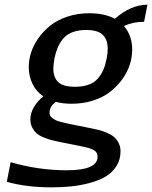

<svg xmlns="http://www.w3.org/2000/svg" viewBox="-20 -598 644 812"><path d="M296.9 -231Q330.6 -231 355.2 -240Q379.9 -249 394.5 -266.6Q409.2 -284.2 417.5 -304Q425.8 -323.7 431.2 -351.1Q435.5 -373 435.5 -392.6Q435.5 -430.2 414.6 -450.7Q393.6 -471.2 343.8 -471.2Q309.1 -471.2 283.9 -460.7Q258.8 -450.2 244.4 -431.2Q230 -412.1 222.7 -393.6Q215.3 -375 210.4 -351.1Q205.6 -325.2 205.6 -307.6Q205.6 -270.5 226.3 -250.7Q247.1 -231 296.9 -231ZM101.6 -314.9Q101.6 -343.8 111.1 -374.5Q120.6 -405.3 141.6 -435.3Q162.6 -465.3 191.7 -489Q220.7 -512.7 263.9 -527.3Q307.1 -542 357.4 -542Q422.9 -542 465.8 -518.6Q533.7 -578.1 603.5 -578.1L589.4 -505.9Q542 -505.9 504.4 -487.8Q539.1 -447.3 539.1 -388.2Q539.1 -356.9 529.1 -325.2Q519 -293.5 497.6 -263.4Q476.1 -233.4 446.5 -210.2Q417 -187 374.5 -173.1Q332 -159.2 282.7 -159.2Q245.6 -159.2 215.3 -167.5Q189.5 -146.5 189.5 -122.6Q189.5 -115.2 192.1 -109.1Q194.8 -103 201.7 -98.4Q208.5 -93.8 214.6 -90.3Q220.7 -86.9 233.2 -83.5Q245.6 -80.1 253.7 -78.4Q261.7 -76.7 277.3 -73.2L366.7 -55.2Q386.2 -51.3 399.7 -47.9Q413.1 -44.4 431.6 -36.6Q450.2 -28.8 461.7 -19.3Q473.1 -9.8 481.4 6.1Q489.7 22 489.7 42Q489.7 77.1 472.4 104.5Q455.1 131.8 427.2 148.4Q399.4 165 360.4 175.5Q321.3 186 282.2 190.2Q243.2 194.3 198.7 194.3Q90.8 194.3 8.8 170.9L24.9 87.9Q142.1 122.1 262.2 122.1Q392.6 122.1 392.6 65.4Q392.6 54.7 387.7 46.9Q382.8 39.1 371.3 34.2Q359.9 29.3 353 27.3Q346.2 25.4 330.1 22Q327.1 21.5 325.7 21L235.4 2.9Q213.4 -1.5 199.2 -5.1Q185.1 -8.8 166 -16.4Q147 -23.9 135.7 -33.4Q124.5 -43 116.5 -58.3Q108.4 -73.7 108.4 -93.3Q108.4 -120.6 124.3 -146.5Q140.1 -172.4 163.6 -190.4Q132.8 -210.9 117.2 -243.9Q101.6 -276.9 101.6 -314.9Z"/></svg>

Font: Aurulent Sans
Style: Italic
Weight: 400
Italic angle: -11°
Version: Version 2007.05.04